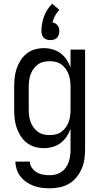

<svg xmlns="http://www.w3.org/2000/svg" viewBox="-20 -786 540 1029"><path d="M248 223Q226 223 204 220.5Q182 218 161.5 210.5Q141 203 122.5 190.5Q104 178 90.5 161Q77 144 70 123Q63 102 62 80H140Q140 98 151 113.5Q162 129 177.5 138Q193 147 211 150Q229 153 248 153Q264 153 280.5 148.5Q297 144 310.5 134.5Q324 125 333.5 111Q343 97 348.5 81Q354 65 356 48.5Q358 32 358 15V-96Q350 -73 336.5 -53Q323 -33 304 -19Q285 -5 262 1.5Q239 8 215 8Q190 8 166 1Q142 -6 122.5 -21.5Q103 -37 90 -58Q77 -79 69 -102.5Q61 -126 58.5 -150.5Q56 -175 56 -200V-320Q56 -345 58.5 -369.5Q61 -394 69 -417.5Q77 -441 90 -462Q103 -483 122.5 -498.5Q142 -514 166 -521Q190 -528 215 -528Q239 -528 262 -521.5Q285 -515 304 -501Q323 -487 336.5 -467Q350 -447 358 -424V-520H436V15Q436 42 432 68.5Q428 95 417.5 119Q407 143 390 164Q373 185 350 198.5Q327 212 300.5 217.5Q274 223 248 223ZM246 -62Q263 -62 279.5 -66Q296 -70 309.5 -80Q323 -90 333 -104Q343 -118 348.5 -134Q354 -150 356 -166.5Q358 -183 358 -200V-320Q358 -337 356 -353.5Q354 -370 348.5 -386Q343 -402 333 -416Q323 -430 309.5 -440Q296 -450 279.5 -454Q263 -458 246 -458Q229 -458 212.5 -454Q196 -450 182.5 -440Q169 -430 159 -416Q149 -402 143.5 -386Q138 -370 136 -353.5Q134 -337 134 -320V-200Q134 -183 136 -166.5Q138 -150 143.5 -134Q149 -118 159 -104Q169 -90 182.5 -80Q196 -70 212.5 -66Q229 -62 246 -62ZM250 -571Q240 -571 230.5 -574Q221 -577 214.5 -583.5Q208 -590 205 -599.5Q202 -609 202 -619Q202 -639 205.5 -659Q209 -679 216 -698Q223 -717 234 -734.5Q245 -752 260 -766L298 -733Q284 -719 275 -701.5Q266 -684 261 -666Q269 -665 276.5 -660.5Q284 -656 289 -649.5Q294 -643 296 -635Q298 -627 298 -619Q298 -609 295 -599.5Q292 -590 285.5 -583.5Q279 -577 269.5 -574Q260 -571 250 -571Z"/></svg>

Font: Iosevka srxl
Style: Regular
Weight: 400
Monospace: yes
Designer: Belleve Invis
Foundry: Belleve Invis
Version: Version 33.0.1; ttfautohint (v1.8.3)